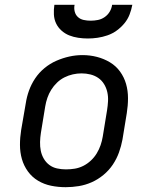

<svg xmlns="http://www.w3.org/2000/svg" viewBox="-20 -770 640 798"><path d="M253 8Q222 8 192.5 2Q163 -4 138 -19Q113 -34 96 -57.5Q79 -81 71 -109Q63 -137 63 -168Q63 -199 68 -230L87 -340Q91 -367 100.5 -393.5Q110 -420 126 -444Q142 -468 165 -487Q188 -506 214.5 -517.5Q241 -529 268 -535Q295 -541 323 -541Q354 -541 383 -533.5Q412 -526 437 -511Q462 -496 479 -472.5Q496 -449 504 -421Q512 -393 512 -362Q512 -331 507 -300L489 -190Q484 -163 474.5 -136.5Q465 -110 449 -86Q433 -62 410 -43Q387 -24 361 -12.5Q335 -1 307.5 3.5Q280 8 253 8ZM254 -66Q273 -66 291 -69Q309 -72 326 -80.5Q343 -89 357.5 -102.5Q372 -116 382 -132.5Q392 -149 398 -166.5Q404 -184 407 -202L425 -312Q428 -331 429 -350Q430 -369 426 -387Q422 -405 412.5 -420.5Q403 -436 388.5 -446Q374 -456 356 -460.5Q338 -465 319 -465Q301 -465 283 -461Q265 -457 248 -448.5Q231 -440 217 -426.5Q203 -413 193 -397Q183 -381 177 -363.5Q171 -346 168 -328L150 -218Q147 -199 146.5 -180Q146 -161 149.5 -143.5Q153 -126 162 -110.5Q171 -95 185 -84.5Q199 -74 217 -70Q235 -66 254 -66ZM345 -610Q325 -610 305 -613Q285 -616 267.5 -623Q250 -630 235.5 -643Q221 -656 213 -673Q205 -690 204 -710Q203 -730 206 -750H290Q287 -736 290.5 -722Q294 -708 304 -699Q314 -690 328 -687Q342 -684 357 -684Q372 -684 387 -687Q402 -690 415 -699Q428 -708 436 -721.5Q444 -735 446 -750H530Q526 -729 518.5 -709.5Q511 -690 497 -673Q483 -656 465 -643Q447 -630 426.5 -623Q406 -616 385.5 -613Q365 -610 345 -610Z"/></svg>

Font: Iosevka Slab Extended
Style: Italic
Weight: 400
Width: 7
Italic angle: -9°
Monospace: yes
Designer: Belleve Invis
Foundry: Belleve Invis
Version: Version 11.1.0; ttfautohint (v1.8.3)